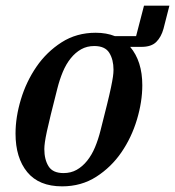

<svg xmlns="http://www.w3.org/2000/svg" viewBox="-20 -648 620 680"><path d="M200 12Q118 12 76.5 -38.5Q35 -89 35 -175Q35 -233 54 -296Q73 -359 109 -411.5Q145 -464 198 -498Q251 -532 319 -532Q357 -532 387 -520H462L490 -628H580L559 -546Q551 -517 533.5 -499.5Q516 -482 481 -482H441Q484 -431 484 -346Q484 -288 465 -224.5Q446 -161 410 -108.5Q374 -56 321 -22Q268 12 200 12ZM205 -35Q231 -35 251.5 -46.5Q272 -58 288.5 -78.5Q305 -99 316.5 -126.5Q328 -154 336 -186Q350 -241 359 -277.5Q368 -314 373 -338Q378 -362 380 -376Q382 -390 382 -401Q382 -437 367 -461Q352 -485 314 -485Q288 -485 267.5 -473.5Q247 -462 230.5 -441.5Q214 -421 202.5 -393.5Q191 -366 183 -334Q169 -279 160 -242.5Q151 -206 146 -182.5Q141 -159 139 -144.5Q137 -130 137 -120Q137 -83 152 -59Q167 -35 205 -35Z"/></svg>

Font: IBM Plex Serif Medium
Style: Italic
Weight: 500
Italic angle: -14°
Designer: Mike Abbink, Paul van der Laan, Pieter van Rosmalen
Foundry: Bold Monday
Version: Version 2.5